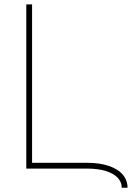

<svg xmlns="http://www.w3.org/2000/svg" viewBox="-20 -770 602 877"><path d="M562.5 87.4H536.1Q536.1 62 517.8 42.2Q499.5 22.5 463.6 11.2Q427.7 0 376.5 0H100.1V-750H126.5V-26.4H376.5Q435.5 -26.4 477.5 -12Q519.5 2.4 541 28.1Q562.5 53.7 562.5 87.4Z"/></svg>

Font: Mardoto Thin
Style: Regular
Weight: 250
Designer: Christian Robertson, Vahan Hovhannisyan
Foundry: Google
Version: Version 1.000